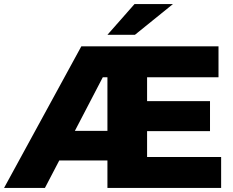

<svg xmlns="http://www.w3.org/2000/svg" viewBox="-34 -929 1153 949"><path d="M1059 -153V0H497V-136H259L188 0H-14L368 -700H1046V-547H693V-429H1004V-281H693V-153ZM497 -282V-547H474L336 -282ZM631 -909H821L633 -757H497Z"/></svg>

Font: CMG Sans ExtraBold
Style: Regular
Weight: 800
Designer: Julieta Ulanovsky
Foundry: Julieta Ulanovsky
Version: Version 7.200